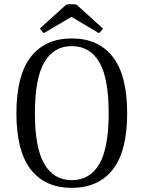

<svg xmlns="http://www.w3.org/2000/svg" viewBox="-20 -891 691 924"><path d="M325 13Q197 13 128 -75.5Q59 -164 59 -346Q59 -528 128 -617Q197 -706 325 -706Q454 -706 523 -617Q592 -528 592 -346Q592 -164 523 -75.5Q454 13 325 13ZM325 -24Q413 -24 458 -101.5Q503 -179 503 -346Q503 -514 458 -591.5Q413 -669 325 -669Q239 -669 193.5 -591.5Q148 -514 148 -346Q148 -179 193.5 -101.5Q239 -24 325 -24ZM349 -868 475 -754Q474 -750 467.5 -742Q461 -734 455 -732L324 -810L192 -732Q187 -734 180.5 -742Q174 -750 172 -754L298 -868Q304 -870 314 -870.5Q324 -871 333.5 -870.5Q343 -870 349 -868Z"/></svg>

Font: Arima Thin
Style: Regular
Weight: 400
Version: Version 1.100